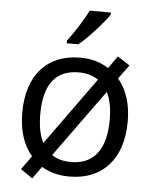

<svg xmlns="http://www.w3.org/2000/svg" viewBox="-55 -812 715 892"><g transform="rotate(5 302.0 -366.5)"><path d="M233.9 -606V-618.2C265.1 -658.7 306.2 -723.6 327.1 -766.1H425.8V-755.9C397 -713.4 329.6 -639.6 288.1 -606ZM128.9 33.2 73.2 -4.9 119.1 -68.8C77.1 -118.2 56.2 -184.6 56.2 -268.1C56.2 -442.4 148.4 -544.9 303.2 -544.9C353.5 -544.9 397.5 -532.7 435.1 -507.8L476.1 -565.9L533.2 -528.8L485.8 -463.9C527.3 -414.6 547.9 -349.1 547.9 -268.1C547.9 -93.8 454.6 9.8 299.8 9.8C249.5 9.8 206.5 -1.5 169.9 -23.9ZM393.1 -450.2C368.7 -467.3 337.9 -476.1 300.8 -476.1C194.8 -476.1 140.1 -406.2 140.1 -268.1C140.1 -212.4 148.9 -168 166 -134.8ZM211.9 -83C234.9 -66.4 265.1 -58.1 301.8 -58.1C407.7 -58.1 463.9 -130.9 463.9 -268.1C463.9 -321.3 455.6 -364.3 439 -397Z"/></g></svg>

Font: OpenSansEmoji
Style: Regular
Weight: 400
Foundry: MorbZ
Version: Version 1.000;PS 001.000;hotconv 1.0.70;makeotf.lib2.5.58329